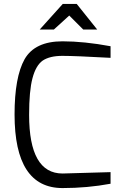

<svg xmlns="http://www.w3.org/2000/svg" viewBox="-20 -950 618 976"><path d="M182 -800 299 -930H370L474 -800H403L332 -871L254 -800ZM542 -656Q362 -666 297 -666Q233 -666 197 -642Q162 -617 145 -552Q128 -488 128 -366Q128 -68 298 -68L542 -75V-16Q424 6 298 6Q54 6 54 -368Q54 -558 105 -649Q157 -740 298 -740Q407 -740 542 -715Z"/></svg>

Font: Mina
Style: Regular
Weight: 400
Version: Version 1.000